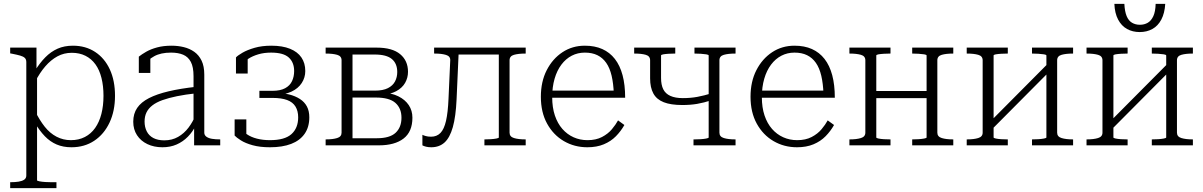

<svg xmlns="http://www.w3.org/2000/svg" viewBox="-20 -757 6268 1000"><path d="M274 223H33V192H35Q59 192 77.5 189Q96 186 106.5 178.5Q117 171 117 157V-434Q117 -448 109 -455.5Q101 -463 85 -467.5Q69 -472 44 -477L33 -479V-509H170V-377L173 -372V182Q173 185 186 187.5Q199 190 216 191Q233 192 246 192H274ZM352 10Q309 10 275 -4.5Q241 -19 213.5 -47.5Q186 -76 161 -118L163 -178Q186 -131 213 -97Q240 -63 274.5 -45Q309 -27 349 -27Q390 -27 422 -43.5Q454 -60 475.5 -90.5Q497 -121 508 -163.5Q519 -206 519 -258Q519 -309 508.5 -351Q498 -393 477 -422Q456 -451 425 -466.5Q394 -482 354 -482Q313 -482 279 -463.5Q245 -445 216 -411.5Q187 -378 163 -331L161 -387Q187 -429 216 -458.5Q245 -488 280 -503.5Q315 -519 360 -519Q426 -519 475.5 -486.5Q525 -454 552 -395.5Q579 -337 579 -258Q579 -179 550.5 -118.5Q522 -58 471 -24Q420 10 352 10Z M1002 -305V-271Q946 -265 902 -256Q858 -247 826 -235.5Q794 -224 773.5 -208Q753 -192 743 -171.5Q733 -151 733 -124Q733 -95 744.5 -72.5Q756 -50 779 -38Q802 -26 836 -26Q876 -26 907.5 -44Q939 -62 962 -92.5Q985 -123 999 -159L1001 -106Q984 -71 958.5 -45Q933 -19 900 -4.5Q867 10 826 10Q782 10 747.5 -6.5Q713 -23 693.5 -53Q674 -83 674 -123Q674 -165 694.5 -195Q715 -225 756 -246Q797 -267 858.5 -281.5Q920 -296 1002 -305ZM991 0V-109H988V-360Q988 -408 974 -434.5Q960 -461 934 -472Q908 -483 871 -483Q817 -483 783 -464Q749 -445 730 -418Q729 -426 731 -434Q733 -442 737 -449Q741 -456 747.5 -461Q754 -466 763 -467V-377H703V-462Q718 -474 741.5 -487.5Q765 -501 798 -510Q831 -519 873 -519Q907 -519 937.5 -511.5Q968 -504 992 -487Q1016 -470 1030 -441Q1044 -412 1044 -368V-66Q1044 -53 1055 -45Q1066 -37 1084 -34Q1102 -31 1126 -31H1127V0Z M1386 -27Q1463 -27 1498 -58.5Q1533 -90 1533 -146Q1533 -179 1519 -202Q1505 -225 1475.5 -236Q1446 -247 1400 -247H1331V-284H1399Q1440 -284 1465 -297.5Q1490 -311 1501 -334.5Q1512 -358 1512 -387Q1512 -432 1484 -457.5Q1456 -483 1392 -483Q1355 -483 1325 -474Q1295 -465 1273.5 -451Q1252 -437 1240 -418Q1235 -421 1235 -426.5Q1235 -432 1239.5 -438.5Q1244 -445 1252 -451Q1260 -457 1270 -460V-374H1209V-458Q1218 -468 1243 -482.5Q1268 -497 1306 -508Q1344 -519 1393 -519Q1451 -519 1490.5 -503Q1530 -487 1550 -457.5Q1570 -428 1570 -387Q1570 -353 1551.5 -324.5Q1533 -296 1497.5 -279.5Q1462 -263 1411 -262L1439 -279V-255L1414 -273Q1454 -273 1486 -265Q1518 -257 1542 -241.5Q1566 -226 1578.5 -202.5Q1591 -179 1591 -146Q1591 -95 1566.5 -60Q1542 -25 1496.5 -7.5Q1451 10 1386 10Q1334 10 1296 -0.5Q1258 -11 1234.5 -26Q1211 -41 1202 -51V-135H1263V-49Q1253 -52 1245 -58Q1237 -64 1232.5 -70.5Q1228 -77 1228 -82.5Q1228 -88 1233 -91Q1244 -73 1265.5 -58Q1287 -43 1318 -35Q1349 -27 1386 -27Z M1676 -509H1942Q2023 -509 2064 -475Q2105 -441 2105 -383Q2105 -352 2090 -325.5Q2075 -299 2043.5 -282Q2012 -265 1964 -263L1988 -283V-257L1967 -276Q2019 -273 2054.5 -255.5Q2090 -238 2109 -209.5Q2128 -181 2128 -144Q2128 -71 2082 -35.5Q2036 0 1953 0H1676V-31H1678Q1713 -31 1736 -38Q1759 -45 1759 -66V-443Q1759 -465 1736 -471.5Q1713 -478 1678 -478H1676ZM1816 -37H1943Q2010 -37 2040.5 -65.5Q2071 -94 2071 -144Q2071 -193 2039.5 -221Q2008 -249 1937 -249H1802V-285H1933Q1975 -285 2000.5 -298Q2026 -311 2037.5 -333Q2049 -355 2049 -382Q2049 -426 2021 -449.5Q1993 -473 1932 -473H1816Z M2316 -243 2325 -443Q2326 -464 2303 -471Q2280 -478 2245 -478H2241V-509H2370L2358 -239Q2354 -150 2338.5 -95Q2323 -40 2295.5 -15Q2268 10 2226 10Q2211 10 2199 7Q2187 4 2180 0V-55Q2185 -52 2197 -48.5Q2209 -45 2225 -45Q2255 -45 2274 -64.5Q2293 -84 2303 -127.5Q2313 -171 2316 -243ZM2578 -41V-509H2718V-478H2716Q2680 -478 2657 -471.5Q2634 -465 2634 -443V-66Q2634 -45 2657 -38Q2680 -31 2716 -31H2718V0H2503V-31H2506Q2519 -31 2536 -32Q2553 -33 2565.5 -35.5Q2578 -38 2578 -41ZM2336 -473V-509H2609V-473Z M2856 -251Q2856 -197 2870 -155.5Q2884 -114 2909 -85.5Q2934 -57 2967.5 -42Q3001 -27 3040 -27Q3084 -27 3115.5 -43.5Q3147 -60 3167 -84Q3187 -108 3199 -130L3232 -106Q3214 -74 3188 -47.5Q3162 -21 3125 -5.5Q3088 10 3039 10Q2972 10 2917 -22Q2862 -54 2829.5 -113Q2797 -172 2797 -253Q2797 -332 2827.5 -391.5Q2858 -451 2909.5 -485Q2961 -519 3026 -519Q3078 -519 3117 -501.5Q3156 -484 3182.5 -450Q3209 -416 3222.5 -365.5Q3236 -315 3236 -248H2837V-285H3197L3177 -268Q3175 -322 3165.5 -362.5Q3156 -403 3137.5 -429.5Q3119 -456 3091.5 -469.5Q3064 -483 3026 -483Q2989 -483 2958 -467Q2927 -451 2904 -420.5Q2881 -390 2868.5 -347Q2856 -304 2856 -251Z M3671 -41V-468Q3671 -472 3658.5 -474Q3646 -476 3629.5 -477Q3613 -478 3599 -478H3597V-509H3811V-478H3809Q3773 -478 3750 -471.5Q3727 -465 3727 -443V-66Q3727 -45 3750 -38Q3773 -31 3809 -31H3811V0H3592V-31H3599Q3613 -31 3629.5 -32Q3646 -33 3658.5 -35.5Q3671 -38 3671 -41ZM3366 -349V-443Q3366 -465 3343.5 -471.5Q3321 -478 3285 -478H3283V-509H3497V-478H3494Q3480 -478 3463 -477Q3446 -476 3434.5 -474Q3423 -472 3423 -468V-351Q3423 -315 3434.5 -292Q3446 -269 3471.5 -257.5Q3497 -246 3536 -246Q3577 -246 3612 -252.5Q3647 -259 3686 -271V-235Q3646 -222 3611 -216Q3576 -210 3534 -210Q3474 -210 3437 -224.5Q3400 -239 3383 -270Q3366 -301 3366 -349Z M3948 -251Q3948 -197 3962 -155.5Q3976 -114 4001 -85.5Q4026 -57 4059.5 -42Q4093 -27 4132 -27Q4176 -27 4207.5 -43.5Q4239 -60 4259 -84Q4279 -108 4291 -130L4324 -106Q4306 -74 4280 -47.5Q4254 -21 4217 -5.5Q4180 10 4131 10Q4064 10 4009 -22Q3954 -54 3921.5 -113Q3889 -172 3889 -253Q3889 -332 3919.5 -391.5Q3950 -451 4001.5 -485Q4053 -519 4118 -519Q4170 -519 4209 -501.5Q4248 -484 4274.5 -450Q4301 -416 4314.5 -365.5Q4328 -315 4328 -248H3929V-285H4289L4269 -268Q4267 -322 4257.5 -362.5Q4248 -403 4229.5 -429.5Q4211 -456 4183.5 -469.5Q4156 -483 4118 -483Q4081 -483 4050 -467Q4019 -451 3996 -420.5Q3973 -390 3960.5 -347Q3948 -304 3948 -251Z M4487 -66V-443Q4487 -465 4464 -471.5Q4441 -478 4406 -478H4404V-509H4618V-478H4615Q4601 -478 4584 -477Q4567 -476 4555.5 -474Q4544 -472 4544 -468V-41Q4544 -38 4555.5 -35.5Q4567 -33 4584 -32Q4601 -31 4615 -31H4618V0H4404V-31H4406Q4441 -31 4464 -38Q4487 -45 4487 -66ZM4806 -41V-468Q4806 -472 4793.5 -474Q4781 -476 4764 -477Q4747 -478 4733 -478H4731V-509H4945V-478H4943Q4908 -478 4885 -471.5Q4862 -465 4862 -443V-66Q4862 -45 4885 -38Q4908 -31 4943 -31H4945V0H4731V-31H4733Q4747 -31 4764 -32Q4781 -33 4793.5 -35.5Q4806 -38 4806 -41ZM4522 -246V-283H4831V-246Z M5098 -66V-443Q5098 -465 5075 -471.5Q5052 -478 5017 -478H5015V-509H5229V-478H5226Q5212 -478 5195 -477Q5178 -476 5166.5 -474Q5155 -472 5155 -468V-41Q5155 -38 5166.5 -35.5Q5178 -33 5195 -32Q5212 -31 5226 -31H5229V0H5015V-31H5017Q5052 -31 5075 -38Q5098 -45 5098 -66ZM5430 -41V-468Q5430 -472 5417.5 -474Q5405 -476 5388 -477Q5371 -478 5357 -478H5355V-509H5569V-478H5567Q5532 -478 5509 -471.5Q5486 -465 5486 -443V-66Q5486 -45 5509 -38Q5532 -31 5567 -31H5569V0H5355V-31H5357Q5371 -31 5388 -32Q5405 -33 5417.5 -35.5Q5430 -38 5430 -41ZM5139 -76 5115 -101 5445 -433 5469 -408Z M5722 -66V-443Q5722 -465 5699 -471.5Q5676 -478 5641 -478H5639V-509H5853V-478H5850Q5836 -478 5819 -477Q5802 -476 5790.5 -474Q5779 -472 5779 -468V-41Q5779 -38 5790.5 -35.5Q5802 -33 5819 -32Q5836 -31 5850 -31H5853V0H5639V-31H5641Q5676 -31 5699 -38Q5722 -45 5722 -66ZM6054 -41V-468Q6054 -472 6041.5 -474Q6029 -476 6012 -477Q5995 -478 5981 -478H5979V-509H6193V-478H6191Q6156 -478 6133 -471.5Q6110 -465 6110 -443V-66Q6110 -45 6133 -38Q6156 -31 6191 -31H6193V0H5979V-31H5981Q5995 -31 6012 -32Q6029 -33 6041.5 -35.5Q6054 -38 6054 -41ZM5763 -76 5739 -101 6069 -433 6093 -408ZM5916 -590Q5879 -590 5850 -606Q5821 -622 5803.5 -655Q5786 -688 5784 -737H5836Q5838 -697 5848 -673Q5858 -649 5876 -638.5Q5894 -628 5917 -628Q5940 -628 5958 -638.5Q5976 -649 5987 -673Q5998 -697 5999 -737H6049Q6046 -688 6028.5 -655Q6011 -622 5982 -606Q5953 -590 5916 -590Z"/></svg>

Font: Roboto Serif 36pt ExtraLight
Style: Regular
Weight: 250
Designer: Greg Gazdowicz
Foundry: Commercial Type
Version: Version 1.008